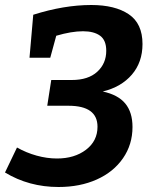

<svg xmlns="http://www.w3.org/2000/svg" viewBox="-24 -736 605 768"><path d="M506 -228Q506 -158 468 -103Q430 -48 363 -18Q296 12 210 12Q92 12 -4 -46L44 -146Q81 -125 122.5 -113.5Q164 -102 204 -102Q274 -102 320 -137Q366 -172 366 -229Q366 -313 250 -313H165L181 -416H263Q329 -416 365 -449Q401 -482 401 -533Q401 -575 376.5 -593Q352 -611 308 -611Q262 -611 201 -593L177 -505H94L109 -677Q232 -716 341 -716Q436 -716 491 -679Q546 -642 546 -560Q546 -487 503.5 -437.5Q461 -388 387 -370Q448 -357 477 -322Q506 -287 506 -228Z"/></svg>

Font: Bitter Pro
Style: Bold Italic
Weight: 700
Italic angle: -9°
Designer: Sol Matas, and Bitter project Authors
Foundry: Sol Matas
Version: Version 1.010